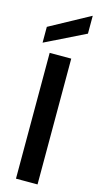

<svg xmlns="http://www.w3.org/2000/svg" viewBox="-144 -992 533 1032"><g transform="rotate(15 123.0 -476.0)"><path d="M63 0V-700H183V0ZM12 -743V-831L234 -952H235V-853Z"/></g></svg>

Font: DM Sans 28pt SemiBold
Style: Regular
Weight: 600
Version: Version 4.004;gftools[0.9.30]